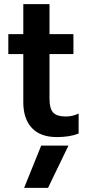

<svg xmlns="http://www.w3.org/2000/svg" viewBox="-20 -644 428 923"><path d="M92 -153V-384H20V-480H92V-624H218V-480H333V-384H218V-169Q218 -123 235 -103.5Q252 -84 297 -84Q328 -84 358 -98V-2Q315 15 253 15Q174 15 133 -29Q92 -73 92 -153ZM178 56H309L211 259H96Z"/></svg>

Font: Prompt Medium
Style: Regular
Weight: 500
Designer: Katatrad Team
Foundry: CadsonDemak
Version: Version 1.000